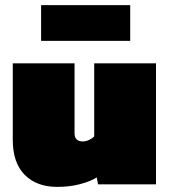

<svg xmlns="http://www.w3.org/2000/svg" viewBox="-20 -722 666 752"><path d="M141 -562V-702H490V-562ZM204 10Q124 10 77 -37Q30 -84 30 -174V-474H272V-200Q272 -168 305 -168Q316 -168 329 -174Q342 -180 349 -188V-474H591V0H364L359 -27Q333 -11 292.5 -0.5Q252 10 204 10Z"/></svg>

Font: Boz Display
Style: Regular
Weight: 900
Version: Version 2.000; ttfautohint (v1.8.3)